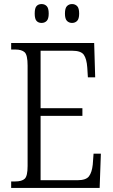

<svg xmlns="http://www.w3.org/2000/svg" viewBox="-20 -926 555 946"><path d="M35 0V-32H55Q88 -32 102 -45.5Q116 -59 116 -108V-603Q116 -655 101.5 -668.5Q87 -682 55 -682H35V-714H444L449 -545H413L410 -593Q407 -636 393 -656Q379 -676 336 -676H180V-393H386V-355H180V-38H361Q404 -38 418.5 -57.5Q433 -77 437 -115L441 -169H477L471 0ZM335 -813Q320 -813 310 -823Q300 -833 300 -859Q300 -886 310 -896Q320 -906 335 -906Q350 -906 360 -896Q370 -886 370 -859Q370 -833 360 -823Q350 -813 335 -813ZM185 -813Q169 -813 160 -823Q151 -833 151 -859Q151 -886 160 -896Q169 -906 185 -906Q200 -906 210 -896Q220 -886 220 -859Q220 -833 210 -823Q200 -813 185 -813Z"/></svg>

Font: Noto Serif Tamil Condensed Light
Style: Italic
Weight: 300
Width: 3
Italic angle: -12°
Designer: Indian Type Foundry, Tom Grace, and the Monotype Design Team
Foundry: Monotype Imaging Inc.
Version: Version 2.003; ttfautohint (v1.8.4.7-5d5b)